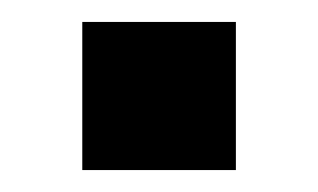

<svg xmlns="http://www.w3.org/2000/svg" viewBox="-20 -155 290 175"><path d="M195 0H55V-135H195Z"/></svg>

Font: Squares Bold
Style: Regular
Weight: 400
Designer: Typetype
Foundry: Typetype
Version: Version 001.000